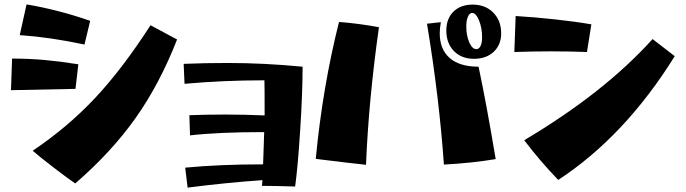

<svg xmlns="http://www.w3.org/2000/svg" viewBox="-20 -789 3125 875"><path d="M129 -102Q288 -209 412.5 -341.5Q537 -474 666 -674L787 -609Q707 -405 597.5 -250.5Q488 -96 323 47Q298 31 227 -23.5Q156 -78 129 -102ZM337 -496 324 -384 30 -378 35 -522Q114 -522 185 -515.5Q256 -509 337 -496ZM70 -629 101 -769Q248 -744 391 -694L365 -586Q211 -619 70 -629Z M1179 -40 1184 -187Q974 -187 846 -172L843 -264Q920 -267 1006 -267Q1094 -267 1186 -263Q1186 -408 1185 -423Q997 -423 821 -407L817 -498Q913 -502 1017 -502Q1184 -502 1359 -485Q1359 -367 1348 -195.5Q1337 -24 1325 61Q1232 58 1174 58L1176 32Q1014 43 835 66L824 -25Q982 -40 1179 -40Z M1926 -681 1989 -688Q1984 -658 1984 -638Q1984 -564 2029.5 -524.5Q2075 -485 2161 -485Q2197 -315 2239 -64Q2133 -46 2003 -39Q1982 -341 1926 -681ZM1419 -65Q1450 -391 1525 -689Q1615 -682 1707 -665Q1660 -333 1648 -38Q1579 -45 1419 -65ZM2014 -650Q2014 -704 2046.5 -736Q2079 -768 2134 -768Q2192 -768 2228 -731.5Q2264 -695 2264 -637Q2264 -585 2230 -553Q2196 -521 2140 -521Q2083 -521 2048.5 -556.5Q2014 -592 2014 -650ZM2177 -619Q2177 -662 2163 -696Q2149 -730 2132 -730Q2120 -730 2112.5 -713Q2105 -696 2105 -669Q2105 -627 2118.5 -596Q2132 -565 2151 -565Q2163 -565 2170 -579.5Q2177 -594 2177 -619Z M2369 -150Q2733 -366 2954 -611L3055 -533Q2828 -168 2524 31Q2441 -55 2369 -150ZM2675 -678 2655 -552Q2577 -555 2491 -555Q2407 -555 2324 -552L2330 -716Q2415 -711 2511 -700.5Q2607 -690 2675 -678Z"/></svg>

Font: Otomanopee One
Style: Regular
Weight: 400
Designer: Das Ende der Wildnis
Foundry: Gutenberg Labo
Version: Version 3.005